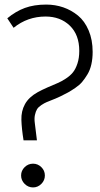

<svg xmlns="http://www.w3.org/2000/svg" viewBox="-20 -821 442 848"><path d="M184.1 -800.8Q223.6 -800.8 259.3 -788.6Q294.9 -776.4 324.5 -752.2Q354 -728 371.6 -686.5Q389.2 -645 389.2 -591.8Q389.2 -562 383.5 -536.9Q377.9 -511.7 366.2 -492.4Q354.5 -473.1 342.8 -459.2Q331.1 -445.3 312.3 -432.6Q293.5 -419.9 280.8 -412.8Q268.1 -405.8 248 -396Q236.3 -390.1 216.8 -382.3Q197.3 -374.5 186.5 -370.1Q175.8 -365.7 162.6 -356.9Q149.4 -348.1 143.6 -338.6Q137.7 -329.1 134.3 -313.2Q130.9 -297.4 133.8 -276.9L143.1 -201.2H84Q75.7 -252.4 74.5 -291.3Q73.2 -330.1 90.3 -361.1Q107.4 -392.1 147 -414.1Q164.6 -423.8 190.2 -435.1Q215.8 -446.3 233.4 -453.6Q251 -460.9 270.8 -473.9Q290.5 -486.8 302.2 -501.5Q314 -516.1 322 -540.3Q330.1 -564.5 330.1 -596.2Q330.1 -667.5 288.3 -707.8Q246.6 -748 181.2 -748Q101.6 -748 40 -698.2L12.2 -740.2Q49.3 -771 89.8 -785.9Q130.4 -800.8 184.1 -800.8ZM126 -98.1Q147 -98.1 162.6 -82.8Q178.2 -67.4 178.2 -45.9Q178.2 -24.4 162.6 -8.8Q147 6.8 126 6.8Q104.5 6.8 88.9 -8.8Q73.2 -24.4 73.2 -45.9Q73.2 -67.4 88.9 -82.8Q104.5 -98.1 126 -98.1Z"/></svg>

Font: Stilu Light
Style: Regular
Weight: 300
Designer: Genilson Lima Santos
Foundry: Genilson Lima Santos
Version: Version 1.200;PS 001.200;hotconv 1.0.88;makeotf.lib2.5.64775